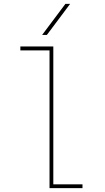

<svg xmlns="http://www.w3.org/2000/svg" viewBox="-20 -970 540 990"><path d="M254.9 -19.5H405.3V0H235.4V-710H85V-730.5H254.9ZM197.3 -790 317.4 -950.2H341.8L221.7 -790Z"/></svg>

Font: Mgen+ 1mn thin
Style: Regular
Weight: 100
Designer: [Source Han Sans]
Ryoko NISHIZUKA  (kana & ideographs); Paul D. Hunt (Latin, Greek & Cyrillic); Wenlong ZHANG  (bopomofo
Version: Version 1.059.20150602